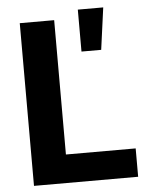

<svg xmlns="http://www.w3.org/2000/svg" viewBox="-54 -810 675 855"><g transform="rotate(-5 283.5 -382.5)"><path d="M63.2 0V-727.3H217V-126.8H528.8V0ZM326 -577.4V-764.9H439.6L414.1 -577.4Z"/></g></svg>

Font: InterMG
Style: Bold
Weight: 700
Designer: Rasmus Andersson
Foundry: rsms
Version: Version 3.019;December 26, 2023;FontCreator 15.0.0.2955 64-b